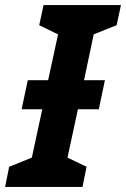

<svg xmlns="http://www.w3.org/2000/svg" viewBox="-54 -734 495 754"><path d="M-34 0 -18 -79 71 -115 112 -305H31L55 -419H135L174 -599L100 -635L117 -714H421L404 -635L314 -599L276 -419H358L334 -305H252L211 -115L286 -79L270 0Z"/></svg>

Font: Noto Sans SemiCondensed
Style: Bold Italic
Weight: 700
Width: 4
Italic angle: -12°
Designer: Monotype Design Team
Foundry: Monotype Imaging Inc.
Version: Version 2.013; ttfautohint (v1.8.4.7-5d5b)